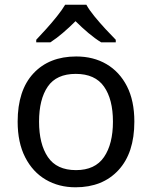

<svg xmlns="http://www.w3.org/2000/svg" viewBox="-20 -786 645 816"><path d="M551 -269Q551 -136 483.5 -63Q416 10 301 10Q230 10 174.5 -22.5Q119 -55 87 -117.5Q55 -180 55 -269Q55 -402 122 -474Q189 -546 304 -546Q377 -546 432.5 -513.5Q488 -481 519.5 -419.5Q551 -358 551 -269ZM146 -269Q146 -174 183.5 -118.5Q221 -63 303 -63Q384 -63 422 -118.5Q460 -174 460 -269Q460 -364 422 -418Q384 -472 302 -472Q220 -472 183 -418Q146 -364 146 -269ZM347 -766Q359 -744 381.5 -716.5Q404 -689 428.5 -662.5Q453 -636 472 -617V-606H410Q384 -622 356 -645.5Q328 -669 301 -696Q274 -669 247 -646Q220 -623 194 -606H134V-617Q153 -637 176.5 -663Q200 -689 222 -716.5Q244 -744 257 -766Z"/></svg>

Font: Noto Sans Syriac Eastern
Style: Regular
Weight: 400
Designer: Patrick Giasson and the Monotype Design Team
Foundry: Monotype Imaging Inc.
Version: Version 3.001; ttfautohint (v1.8.4.7-5d5b)